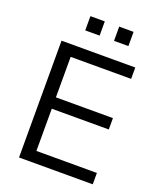

<svg xmlns="http://www.w3.org/2000/svg" viewBox="-161 -990 904 1089"><g transform="rotate(20 291.5 -446.0)"><path d="M87.1 0V-705H532.2V-636.4H167.1V-392H511.3V-323.4H167.1V-68.6H532.2V0ZM367.2 -805.9V-891.7H454V-805.9ZM193.5 -805.9V-891.7H280.3V-805.9Z"/></g></svg>

Font: Nunito Sans 12pt ExtraLight
Style: Regular
Weight: 200
Designer: Vernon Adams
Foundry: Vernon Adams
Version: Version 3.101;gftools[0.9.27]